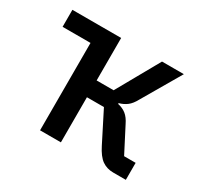

<svg xmlns="http://www.w3.org/2000/svg" viewBox="-113 -669 867 822"><g transform="rotate(30 320.0 -258.0)"><path d="M167 -432H29V-516H270V-306H354L472 -516H580L469 -326Q455 -300 438.5 -287.5Q422 -275 400 -269V-265Q424 -260 441 -246.5Q458 -233 471 -206L534 -84H591V0H529Q497 0 473.5 -16.5Q450 -33 429 -75L354 -223H270V0H167Z"/></g></svg>

Font: Writer Medium
Style: Regular
Weight: 500
Monospace: yes
Designer: Mike Abbink, Paul van der Laan, Pieter van Rosmalen
Foundry: Bold Monday
Version: Version 2.001 2020